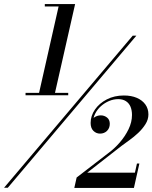

<svg xmlns="http://www.w3.org/2000/svg" viewBox="-37 -826 752 947"><path d="M-17 100 617.5 -650H635.5L1.5 100ZM89 -356V-368H299.5V-356ZM329.5 101 341 49.5 497.5 -71Q527 -92.5 553.5 -123Q580 -153.5 597 -188.5Q614 -223.5 614 -259Q614 -282 606.8 -299.5Q599.5 -317 584.2 -327Q569 -337 546 -337Q523 -337 501 -327.8Q479 -318.5 461 -302.5Q443 -286.5 432.2 -265Q421.5 -243.5 421.5 -219.5H410.5Q410.5 -234 426 -245.5Q441.5 -257 460 -257Q477.5 -257 491 -246.2Q504.5 -235.5 504.5 -215.5Q504.5 -194 490.8 -180.5Q477 -167 456.5 -167Q437.5 -167 423.8 -180.5Q410 -194 410 -219.5Q410 -254.5 431.2 -285.5Q452.5 -316.5 489.8 -335.8Q527 -355 574 -355Q610.5 -355 637.5 -343.5Q664.5 -332 679.8 -311Q695 -290 695 -261.5Q695 -236.5 680.5 -213.5Q666 -190.5 644.8 -170.5Q623.5 -150.5 601 -134.5Q578.5 -118.5 562.5 -106.5L393.5 25.5H628.5L638.5 -19.5H650.5L623.5 101ZM153 -356 252 -794H184V-806H333.5L231.5 -356Z"/></svg>

Font: Bodoni Moda 11pt SemiBold
Style: Italic
Weight: 600
Italic angle: -13°
Designer: Owen Earl
Foundry: indestructible type
Version: Version 2.004